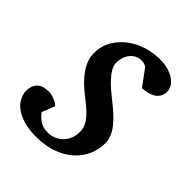

<svg xmlns="http://www.w3.org/2000/svg" viewBox="-160 -582 682 682"><g transform="rotate(45 181.0 -241.0)"><path d="M349.1 -431.2Q349.1 -413.6 341.3 -403.1Q333.5 -392.6 322.3 -386.7Q311 -380.9 298.6 -378.7Q286.1 -376.5 276.9 -376L231.9 -437Q229 -439.5 222.7 -442.1Q216.3 -444.8 207 -444.8Q190.4 -444.8 179.2 -437.7Q168 -430.7 160.9 -420.2Q153.8 -409.7 150.9 -397.7Q147.9 -385.7 147.9 -376Q147.9 -362.3 155.8 -348.4Q163.6 -334.5 176.3 -320.6Q189 -306.6 204.8 -293.2Q220.7 -279.8 236.8 -267.1Q253.4 -253.9 268.8 -240Q284.2 -226.1 296.4 -211.2Q308.6 -196.3 315.9 -179.7Q323.2 -163.1 323.2 -145Q323.2 -114.3 310.8 -85.9Q298.3 -57.6 274.2 -35.6Q250 -13.7 214.1 -0.7Q178.2 12.2 131.8 12.2Q95.7 12.2 69.3 4.2Q43 -3.9 25.9 -16.8Q8.8 -29.8 0.5 -46.4Q-7.8 -63 -7.8 -80.1Q-7.8 -104 6.6 -118.9Q21 -133.8 51.8 -133.8Q61 -133.8 69.3 -131.3Q77.6 -128.9 84.5 -125.7Q91.3 -122.6 96.4 -118.9Q101.6 -115.2 104 -112.8L85 -64Q95.7 -48.8 111.6 -38.3Q127.4 -27.8 152.8 -27.8Q168 -27.8 182.1 -33.7Q196.3 -39.6 207.3 -50.3Q218.3 -61 224.6 -76.4Q231 -91.8 231 -110.8Q231 -126 224.9 -139.4Q218.8 -152.8 207.8 -165.5Q196.8 -178.2 181.9 -190.7Q167 -203.1 148.9 -216.8Q133.3 -229 118.9 -243.2Q104.5 -257.3 93 -273.2Q81.5 -289.1 74.7 -306.6Q67.9 -324.2 67.9 -342.8Q67.9 -379.4 84.5 -407.7Q101.1 -436 127.2 -455.3Q153.3 -474.6 185.3 -484.4Q217.3 -494.1 248 -494.1Q276.4 -494.1 295.7 -487.5Q314.9 -481 326.9 -471.4Q338.9 -461.9 344 -450.9Q349.1 -439.9 349.1 -431.2Z"/></g></svg>

Font: Charis SIL Cyr
Style: Italic
Weight: 400
Italic angle: -11°
Foundry: SIL International
Version: Version 5.000